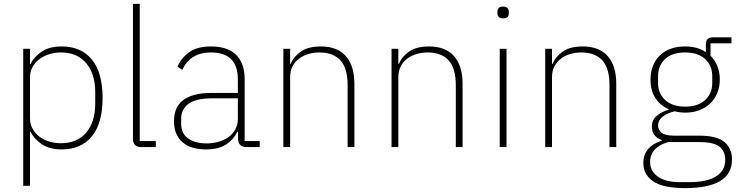

<svg xmlns="http://www.w3.org/2000/svg" viewBox="-20 -760 3824 992"><path d="M100 -508H135V-429H138Q155 -466 195 -493Q235 -520 299 -520Q399 -520 454.5 -452.5Q510 -385 510 -254Q510 -123 454.5 -55.5Q399 12 299 12Q235 12 195 -15.5Q155 -43 138 -79H135V200H100ZM294 -20Q379 -20 425.5 -75Q472 -130 472 -225V-283Q472 -378 425.5 -433.5Q379 -489 294 -489Q262 -489 233 -479.5Q204 -470 182.5 -453.5Q161 -437 148 -413.5Q135 -390 135 -362V-148Q135 -119 148 -95.5Q161 -72 182.5 -55Q204 -38 233 -29Q262 -20 294 -20Z M710 0Q667 0 667 -42V-740H702V-31H785V0Z M1253 0Q1212 0 1210 -42V-79H1206Q1188 -40 1149 -14Q1110 12 1044 12Q965 12 922 -26Q879 -64 879 -133Q879 -166 889 -193Q899 -220 922.5 -239.5Q946 -259 983.5 -269.5Q1021 -280 1076 -280H1209V-348Q1209 -420 1174 -454.5Q1139 -489 1070 -489Q963 -489 922 -399L897 -416Q918 -463 959 -491.5Q1000 -520 1071 -520Q1156 -520 1200 -476.5Q1244 -433 1244 -352V-31H1322V0ZM1047 -19Q1080 -19 1109.5 -27.5Q1139 -36 1161 -52Q1183 -68 1196 -92Q1209 -116 1209 -148V-252H1076Q992 -252 954 -223.5Q916 -195 916 -148V-120Q916 -70 952.5 -44.5Q989 -19 1047 -19Z M1444 0V-508H1479V-430H1482Q1497 -467 1534.5 -493.5Q1572 -520 1638 -520Q1722 -520 1766.5 -470.5Q1811 -421 1811 -326V0H1776V-320Q1776 -408 1738.5 -448.5Q1701 -489 1630 -489Q1601 -489 1573.5 -481Q1546 -473 1525 -457Q1504 -441 1491.5 -417Q1479 -393 1479 -361V0Z M2003 0V-508H2038V-430H2041Q2056 -467 2093.5 -493.5Q2131 -520 2197 -520Q2281 -520 2325.5 -470.5Q2370 -421 2370 -326V0H2335V-320Q2335 -408 2297.5 -448.5Q2260 -489 2189 -489Q2160 -489 2132.5 -481Q2105 -473 2084 -457Q2063 -441 2050.5 -417Q2038 -393 2038 -361V0Z M2580 -665Q2564 -665 2557 -672.5Q2550 -680 2550 -691V-700Q2550 -711 2556.5 -718.5Q2563 -726 2579 -726Q2595 -726 2602 -718.5Q2609 -711 2609 -700V-691Q2609 -680 2602.5 -672.5Q2596 -665 2580 -665ZM2562 -508H2597V0H2562Z M2797 0V-508H2832V-430H2835Q2850 -467 2887.5 -493.5Q2925 -520 2991 -520Q3075 -520 3119.5 -470.5Q3164 -421 3164 -326V0H3129V-320Q3129 -408 3091.5 -448.5Q3054 -489 2983 -489Q2954 -489 2926.5 -481Q2899 -473 2878 -457Q2857 -441 2844.5 -417Q2832 -393 2832 -361V0Z M3762 63Q3762 140 3699.5 176Q3637 212 3520 212Q3406 212 3355 177Q3304 142 3304 83Q3304 38 3329 9.5Q3354 -19 3399 -33V-37Q3348 -54 3348 -106Q3348 -141 3373.5 -162Q3399 -183 3434 -193V-196Q3390 -216 3365.5 -254Q3341 -292 3341 -349Q3341 -388 3353.5 -419.5Q3366 -451 3389 -473.5Q3412 -496 3445 -508Q3478 -520 3519 -520Q3585 -520 3627 -490V-530Q3627 -567 3662 -567H3759V-536H3651V-472Q3674 -449 3686.5 -418Q3699 -387 3699 -349Q3699 -311 3686 -279.5Q3673 -248 3649.5 -225.5Q3626 -203 3593 -190.5Q3560 -178 3520 -178Q3505 -178 3492 -180Q3479 -182 3465 -185Q3424 -174 3402 -156Q3380 -138 3380 -111Q3380 -90 3398 -74.5Q3416 -59 3465 -59H3594Q3683 -59 3722.5 -26.5Q3762 6 3762 63ZM3727 65Q3727 22 3697.5 -2Q3668 -26 3592 -26H3433Q3391 -15 3365 10.5Q3339 36 3339 79Q3339 124 3379 152.5Q3419 181 3492 181H3547Q3587 181 3620 174Q3653 167 3677 153Q3701 139 3714 117Q3727 95 3727 65ZM3520 -209Q3586 -209 3623 -243Q3660 -277 3660 -331V-367Q3660 -421 3623 -455Q3586 -489 3520 -489Q3453 -489 3416.5 -455Q3380 -421 3380 -367V-331Q3380 -277 3417 -243Q3454 -209 3520 -209Z"/></svg>

Font: IBM Plex Sans KR ExtraLight
Style: Regular
Weight: 200
Designer: Mike Abbink; Paul van der Laan; Pieter van Rosmalen; Wujin Sim; Chorong Kim; Dohee Lee;
Foundry: Sandoll Inc.
Version: Version 1.001